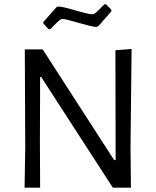

<svg xmlns="http://www.w3.org/2000/svg" viewBox="-20 -870 723 890"><path d="M585 -188 587 0H503L171 -513H166L165 -211L166 0H94L97 -190L95 -641H178L509 -128H516L515 -637L590 -643ZM496 -825V-817L435 -748L425 -745Q403 -747 341 -765Q284 -782 270 -782Q263 -782 255 -775.5Q247 -769 230 -752L214 -735H205L181 -761V-768L242 -837L252 -840Q276 -838 335 -820Q342 -818 369 -811Q396 -804 407 -804Q415 -804 424 -811Q433 -818 447 -833L464 -850H472Z"/></svg>

Font: Alegreya Sans
Style: Regular
Weight: 400
Designer: Juan Pablo del Peral
Foundry: Huerta Tipografica
Version: Version 2.008; ttfautohint (v1.6)